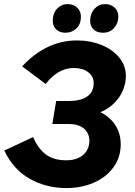

<svg xmlns="http://www.w3.org/2000/svg" viewBox="-20 -912 667 946"><path d="M1.2 -170.2 143.2 -236.6Q169.2 -177 207.9 -149.6Q246.6 -122.2 306.2 -122.2Q341.2 -122.2 366.9 -134.1Q392.6 -146 406.5 -168Q420.4 -190 420.4 -219Q420.4 -242.2 408.7 -261.1Q397 -280 374.4 -290.5Q351.8 -301 320 -301H237.8L256.8 -414.4L319.8 -414.4Q356.8 -414.4 384.3 -423.9Q411.8 -433.4 426.7 -453Q441.6 -472.6 441.6 -502.2Q441.6 -535.8 414.5 -556.4Q387.4 -577 343.8 -577Q304 -577 269.3 -556.9Q234.6 -536.8 205.2 -498.2L89.4 -585Q146 -646.8 214.1 -679.8Q282.2 -712.8 359.8 -712.8Q424.4 -712.8 479.5 -690.6Q534.6 -668.4 567.4 -628.5Q600.2 -588.6 600.2 -536.6Q600.2 -501.4 584.8 -464.8Q569.4 -428.2 535.6 -397.3Q501.8 -366.4 449.8 -350L452.2 -369.2Q511.4 -346.6 543.1 -302.8Q574.8 -259 574.8 -201.6Q574.8 -136 538.3 -86.7Q501.8 -37.4 441 -11.4Q380.2 14.6 307.4 14.6Q208 14.6 126.8 -30.9Q45.6 -76.4 1.2 -170.2ZM239.8 -814Q241.4 -849 262.6 -870.6Q283.8 -892.2 314.2 -891.8Q344 -891.4 362.1 -872.8Q380.2 -854.2 378.6 -825.2Q377.4 -790.6 354.7 -770.3Q332 -750 300.6 -750.8Q272 -751.2 255.3 -768.7Q238.6 -786.2 239.8 -814ZM424.2 -813.4Q425.8 -848.4 447 -870.3Q468.2 -892.2 498.6 -891.8Q528.4 -891.4 546.5 -872.8Q564.6 -854.2 563 -825.2Q561.8 -795.4 540.9 -772.7Q520 -750 485.6 -750.8Q455.8 -751.2 439.4 -768.4Q423 -785.6 424.2 -813.4Z"/></svg>

Font: Fixel Italic Variable 20240409 Display Thin
Style: Italic
Weight: 100
Italic angle: -10°
Designer: AlfaBravo + MacPaw
Foundry: Kyrylo Tkachov, Marchela Mozhyna, Serhii Makarenko, Maria Weinstein, Zakhar Kryvoshyya
Version: Version 1.211;Glyphs 3.2 (3225)